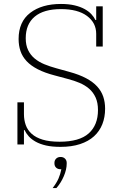

<svg xmlns="http://www.w3.org/2000/svg" viewBox="-20 -730 620 970"><path d="M286 12Q243 12 212.5 5Q182 -2 160.5 -14Q139 -26 125.5 -41Q112 -56 104 -73H101V0H68V-213H101V-153Q101 -124 110 -98.5Q119 -73 140 -54Q161 -35 195.5 -24.5Q230 -14 281 -14Q381 -14 428 -56Q475 -98 475 -174Q475 -211 463 -237.5Q451 -264 430 -282Q409 -300 381.5 -311.5Q354 -323 323 -331L256 -349Q206 -362 171 -380Q136 -398 114.5 -421Q93 -444 83.5 -472Q74 -500 74 -533Q74 -620 132.5 -665Q191 -710 288 -710Q327 -710 356.5 -703Q386 -696 407 -684.5Q428 -673 441.5 -658.5Q455 -644 462 -629H466V-698H499V-495H466V-559Q466 -615 419.5 -649.5Q373 -684 288 -684Q201 -684 155.5 -646Q110 -608 110 -537Q110 -502 122 -477Q134 -452 155 -434.5Q176 -417 204 -405.5Q232 -394 265 -385L330 -367Q381 -353 415.5 -334.5Q450 -316 471 -293Q492 -270 501.5 -242Q511 -214 511 -181Q511 -138 497 -102.5Q483 -67 455 -41.5Q427 -16 384.5 -2Q342 12 286 12ZM246 220Q266 194 275.5 172Q285 150 290 125H286Q272 125 263.5 117Q255 109 255 95V93Q255 80 263.5 71.5Q272 63 286 63Q300 63 308.5 71.5Q317 80 317 93V96Q317 126 302.5 160Q288 194 265 220H246Z"/></svg>

Font: IBM Plex Serif ExtLt
Style: Regular
Weight: 200
Designer: Mike Abbink, Paul van der Laan, Pieter van Rosmalen
Foundry: Bold Monday
Version: Version 3.001